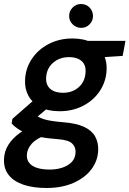

<svg xmlns="http://www.w3.org/2000/svg" viewBox="-50 -706 646 958"><path d="M182 232Q116 232 68 216Q20 200 -6 168Q-32 136 -30 89Q-29 50 -8.5 17Q12 -16 49.5 -43Q87 -70 139 -90L182 -33Q131 -15 108 11.5Q85 38 84 67Q83 91 96.5 107.5Q110 124 136 132Q162 140 197 140Q252 140 289 117.5Q326 95 327 53Q328 27 309.5 9.5Q291 -8 235 -12Q188 -15 151.5 -22.5Q115 -30 87 -40Q59 -50 39.5 -63Q20 -76 8 -90L12 -113L132 -218L215 -189L79 -76L119 -137Q131 -129 142.5 -122.5Q154 -116 170 -111Q186 -106 209 -102.5Q232 -99 266 -96Q331 -91 369.5 -73Q408 -55 424.5 -25.5Q441 4 440 43Q438 97 405.5 139.5Q373 182 315.5 207Q258 232 182 232ZM247 -151Q190 -151 151 -171.5Q112 -192 92.5 -227Q73 -262 75 -306Q77 -364 108.5 -411.5Q140 -459 193 -486.5Q246 -514 311 -514Q369 -514 407.5 -493.5Q446 -473 465 -438Q484 -403 482 -359Q480 -301 449 -253.5Q418 -206 365.5 -178.5Q313 -151 247 -151ZM264 -243Q312 -243 343.5 -271.5Q375 -300 377 -347Q379 -383 356.5 -402Q334 -421 295 -421Q247 -421 214.5 -392.5Q182 -364 180 -317Q179 -281 201.5 -262Q224 -243 264 -243ZM377 -415 369 -502H576L562 -427ZM355 -567Q330 -567 312.5 -584.5Q295 -602 295 -626Q295 -651 312.5 -668.5Q330 -686 354 -686Q380 -686 397 -668.5Q414 -651 414 -626Q414 -602 397 -584.5Q380 -567 355 -567Z"/></svg>

Font: DM Sans 16pt SemiBold
Style: Italic
Weight: 600
Italic angle: -10°
Version: Version 4.004;gftools[0.9.30]